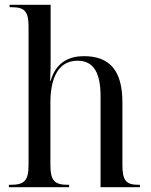

<svg xmlns="http://www.w3.org/2000/svg" viewBox="-20 -780 629 800"><path d="M17 0H268V-10H263C206 -10 190 -28 190 -94V-352C190 -452 221 -527 303 -527C373 -527 399 -472 399 -379V0H563V-10H558C504 -10 490 -28 490 -95V-354C490 -487 436 -546 330 -546C274 -546 214 -525 191 -443H189C191 -482 191 -511 191 -543V-760H20V-750H28C84 -750 99 -732 99 -667V-95C99 -28 83 -10 24 -10H17Z"/></svg>

Font: Noto Serif Display SemiCondensed
Style: Regular
Weight: 400
Width: 4
Designer: Monotype Design Team
Foundry: Monotype Imaging Inc.
Version: Version 2.009